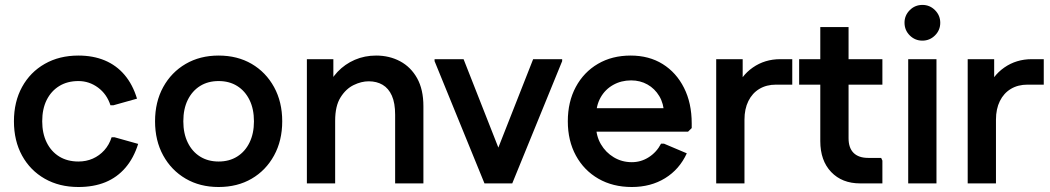

<svg xmlns="http://www.w3.org/2000/svg" viewBox="-20 -746 4272 781"><path d="M299 14.7Q221.3 14.7 162.2 -19Q103 -52.7 69.8 -113Q36.7 -173.3 36.7 -252.7Q36.7 -332 69.8 -392.3Q103 -452.7 162.2 -486.3Q221.3 -520 299 -520Q359 -520 406.3 -500.2Q453.7 -480.3 486.8 -441.2Q520 -402 537.3 -344.7L441 -317.7H429.3Q414.7 -363.3 378.7 -389.8Q342.7 -416.3 299 -416.3Q254 -416.3 221 -396Q188 -375.7 169.8 -339.2Q151.7 -302.7 151.7 -252.7Q151.7 -203.7 169.8 -166.7Q188 -129.7 221 -109.3Q254 -89 299 -89Q330.7 -89 357.5 -100.8Q384.3 -112.7 404.3 -134.8Q424.3 -157 434 -187.7H445.7L542 -160.7Q524 -103 490.2 -63.7Q456.3 -24.3 408.7 -4.8Q361 14.7 299 14.7Z M869.1 14.7Q793.3 14.7 735.2 -19.3Q677 -53.3 643.8 -113.7Q610.7 -174 610.7 -252.7Q610.7 -331.3 643.8 -391.7Q677 -452 735.2 -486Q793.5 -520 869.1 -520Q945.7 -520 1003.6 -486.2Q1061.6 -452.3 1094.8 -391.8Q1128 -331.3 1128 -252.7Q1128 -174 1094.8 -113.5Q1061.7 -53 1003.8 -19.2Q945.9 14.7 869.1 14.7ZM869.3 -89Q912.7 -89 944.8 -109.2Q977 -129.3 995 -166.2Q1013 -203 1013 -252.4Q1013 -302.7 995 -339.3Q977 -376 944.8 -396.2Q912.7 -416.3 869.3 -416.3Q826 -416.3 793.8 -396.2Q761.7 -376 743.7 -339.5Q725.7 -303 725.7 -252.6Q725.7 -203 743.7 -166.2Q761.7 -129.3 793.8 -109.2Q826 -89 869.3 -89Z M1228.3 0V-505.3H1336V-376.3L1306.7 -378Q1323 -422 1353 -453.7Q1383 -485.3 1423.2 -502.7Q1463.3 -520 1510 -520Q1564 -520 1607.7 -496.7Q1651.3 -473.3 1676.8 -427.7Q1702.3 -382 1702.3 -313.7V0H1587.3V-279.3Q1587.3 -327 1574 -356.8Q1560.7 -386.7 1536.5 -401Q1512.3 -415.3 1479.7 -415.3Q1450 -415.3 1418.5 -400Q1387 -384.7 1365.2 -349.8Q1343.3 -315 1343.3 -254.7V0Z M1959.3 0 1970 -51.3 2148.7 -505.3H2266.7V-497.3L2063.7 0ZM1950.7 0 1747.7 -497.3V-505.3H1865.7L2044.3 -51.3L2055 0Z M2550 14.7Q2473 14.7 2414.3 -19Q2355.7 -52.7 2322.7 -113Q2289.7 -173.3 2289.7 -252.7Q2289.7 -332 2322.2 -392.3Q2354.7 -452.7 2412.2 -486.3Q2469.7 -520 2545.3 -520Q2620 -520 2675.5 -485.5Q2731 -451 2762.3 -388.8Q2793.7 -326.7 2793.7 -244V-225L2778.7 -210.3H2344.3V-306H2742.3L2681.3 -283.3Q2680 -324.7 2661.7 -355.2Q2643.3 -385.7 2613.7 -402.3Q2584 -419 2547.3 -419Q2506.7 -419 2474 -400.5Q2441.3 -382 2423 -349.3Q2404.7 -316.7 2404.7 -274V-234.3Q2404.7 -193 2424.2 -159.5Q2443.7 -126 2476.7 -106.2Q2509.7 -86.3 2550 -86.3Q2587.7 -86.3 2619.3 -106.7Q2651 -127 2669 -161.7H2680.7L2773.7 -122.3Q2743.7 -57 2685.5 -21.2Q2627.3 14.7 2550 14.7Z M2893.3 0V-505.3H3001V-376.3L2971.7 -378Q2993.3 -437.3 3042.2 -471.3Q3091 -505.3 3154 -505.3H3202.7V-401.7H3136.7Q3097.7 -401.7 3068.8 -384.3Q3040 -367 3024.2 -335Q3008.3 -303 3008.3 -259.3V0Z M3478.7 0Q3405.3 0 3361 -46.3Q3316.7 -92.7 3316.7 -172V-636H3431.7V-183.7Q3431.7 -144.3 3452.2 -124Q3472.7 -103.7 3511.7 -103.7H3564.3L3569.3 -92.7V0ZM3230.7 -401.7V-505.3H3569.3V-401.7Z M3674.3 0V-505.3H3789.3V0ZM3732 -580.7Q3702 -580.7 3680.7 -601.9Q3659.3 -623.1 3659.3 -653.7Q3659.3 -683.3 3680.6 -704.7Q3701.8 -726 3732.3 -726Q3762 -726 3783.3 -704.7Q3804.7 -683.3 3804.7 -653.3Q3804.7 -623.3 3783.3 -602Q3762 -580.7 3732 -580.7Z M3916.3 0V-505.3H4024V-376.3L3994.7 -378Q4016.3 -437.3 4065.2 -471.3Q4114 -505.3 4177 -505.3H4225.7V-401.7H4159.7Q4120.7 -401.7 4091.8 -384.3Q4063 -367 4047.2 -335Q4031.3 -303 4031.3 -259.3V0Z"/></svg>

Font: Fustat
Style: Regular
Weight: 400
Designer: Mohamed Gaber, Khaled Hosny, Laura Garcia Mut
Foundry: Kief Type Foundry, Alif Type Foundry, Hard Type Foundry
Version: Version 1.007